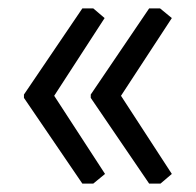

<svg xmlns="http://www.w3.org/2000/svg" viewBox="-20 -495 466 457"><path d="M202 -475 229 -452 109 -267 230 -81 202 -58H176L37 -262V-270L176 -475ZM361 -475 389 -452 268 -267 389 -81 362 -58H335L196 -262V-270L335 -475Z"/></svg>

Font: Almarai
Style: Regular
Weight: 400
Designer: Boutros International 2019
Foundry: Created by Boutros International 2019
Version: Version 1.10